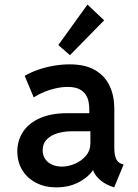

<svg xmlns="http://www.w3.org/2000/svg" viewBox="-20 -811 602 839"><path d="M226.1 7.8Q176.3 7.8 137.7 -12.2Q99.1 -32.2 77.4 -67.6Q55.7 -103 55.7 -149.9Q55.7 -196.8 80.3 -234.6Q105 -272.5 153.8 -294.4Q202.6 -316.4 275.4 -316.4H391.1V-237.3H292Q261.2 -237.3 232.4 -229Q203.6 -220.7 185.1 -202.4Q166.5 -184.1 166.5 -153.8Q166.5 -132.3 177.5 -116.2Q188.5 -100.1 207.5 -91.6Q226.6 -83 250.5 -83Q278.3 -83 307.1 -95.2Q335.9 -107.4 355.5 -130.4Q375 -153.3 375 -186.5V-245.1L370.1 -271.5V-335.4Q370.1 -349.1 367.2 -365.5Q364.3 -381.8 355 -396.7Q345.7 -411.6 326.7 -421.4Q307.6 -431.2 275.4 -431.2Q251.5 -431.2 224.4 -425.3Q197.3 -419.4 172.1 -408.9Q147 -398.4 127.4 -385.3L87.9 -479.5Q113.3 -494.6 146.2 -506.1Q179.2 -517.6 214.8 -523.7Q250.5 -529.8 284.2 -529.8Q353.5 -529.8 396.7 -503.9Q439.9 -478 459.7 -434.3Q479.5 -390.6 479.5 -337.4V-165.5Q479.5 -136.2 486.3 -119.1Q493.2 -102.1 509.3 -95.7L520 -91.8L479 7.8L462.9 2Q430.2 -10.3 408.2 -33.4Q386.2 -56.6 383.3 -81.5L409.2 -67.4H360.8L393.1 -79.6Q376 -44.4 330.8 -18.3Q285.6 7.8 226.1 7.8ZM285.6 -569.8 234.9 -614.3 362.3 -791 435.1 -722.2Z"/></svg>

Font: Reddit Mono SemiBold
Style: Regular
Weight: 600
Monospace: yes
Designer: Stephen Hutchings
Foundry: Reddit
Version: Version 1.014